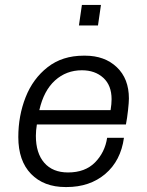

<svg xmlns="http://www.w3.org/2000/svg" viewBox="-20 -746 596 776"><path d="M501 -348Q501 -333 497.5 -301Q494 -269 489 -243H129Q125 -218 125 -197Q125 -127 159 -88Q193 -49 255 -49Q324 -49 364 -89.5Q404 -130 413 -189H481Q468 -96 405.5 -43Q343 10 249 10H245Q157 10 105.5 -43Q54 -96 54 -192Q54 -278 83.5 -353Q113 -428 172.5 -474.5Q232 -521 318 -521H324Q403 -521 452 -474.5Q501 -428 501 -348ZM139 -301H427Q431 -326 431 -345Q431 -401 397.5 -431.5Q364 -462 311 -462Q248 -462 202.5 -421Q157 -380 139 -301ZM376 -643H299L311 -726H388Z"/></svg>

Font: Chivo Light Italic
Style: Regular
Weight: 300
Italic angle: -8.05°
Designer: Hector Gatti
Foundry: Omnibus-Type
Version: Version 1.007